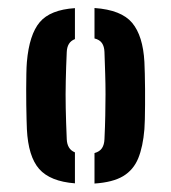

<svg xmlns="http://www.w3.org/2000/svg" viewBox="-20 -828 420 472"><path d="M46.1 -510.4Q45.6 -518.9 45.3 -534.8Q44.9 -550.6 44.6 -570Q44.4 -589.4 44.4 -609.3Q44.4 -629.3 44.8 -646.7Q45.1 -664.2 46.1 -675.7Q51.9 -742.9 77.7 -773.5Q103.6 -804.1 164.2 -808V-731.9Q154.3 -728 149.5 -720.2Q144.6 -712.3 144.1 -700.2Q142.4 -662.4 141.7 -629.4Q140.9 -596.4 141.6 -562.1Q142.3 -527.9 144.1 -485.8Q144.6 -473.7 149.5 -465.6Q154.3 -457.5 164.2 -453.4V-377.3Q103.3 -382 76.3 -412.6Q49.4 -443.3 46.1 -510.4ZM212.3 -376.8V-451.7Q225.1 -455.3 230.7 -463.8Q236.3 -472.3 236.8 -485.8Q238.3 -517.3 238.8 -544.2Q239.4 -571.2 239.4 -596.2Q239.4 -621.2 238.6 -646.6Q237.9 -672.1 236.8 -700.3Q236.3 -713.8 230.7 -722Q225.1 -730.3 212.3 -733.5V-808.3Q278.3 -803.7 304.9 -771.8Q331.5 -740 335 -675.7Q335.5 -664.2 336 -646.7Q336.5 -629.3 336.6 -609.3Q336.7 -589.4 336.6 -570Q336.5 -550.6 336.1 -534.8Q335.7 -518.9 335 -510.4Q331.5 -467.4 319.8 -438.8Q308.1 -410.3 282.8 -395Q257.4 -379.8 212.3 -376.8Z"/></svg>

Font: Big Shoulders Stencil Display SC Thin
Style: Regular
Weight: 100
Designer: Patric King
Foundry: XO Type Co
Version: Version 2.001